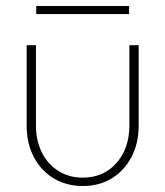

<svg xmlns="http://www.w3.org/2000/svg" viewBox="-20 -611 552 641"><path d="M256 10Q202 10 159.5 -15.5Q117 -41 93 -86.5Q69 -132 69 -192V-460H100V-193Q100 -142 119.5 -102.5Q139 -63 174.5 -40.5Q210 -18 256 -18Q326 -18 369 -67Q412 -116 412 -193V-460H443V-192Q443 -133 419 -87Q395 -41 353 -15.5Q311 10 256 10ZM101 -591H411V-564H101Z"/></svg>

Font: Outfit Thin Thin
Style: Regular
Weight: 250
Version: Version 1.100;gftools[0.9.27]